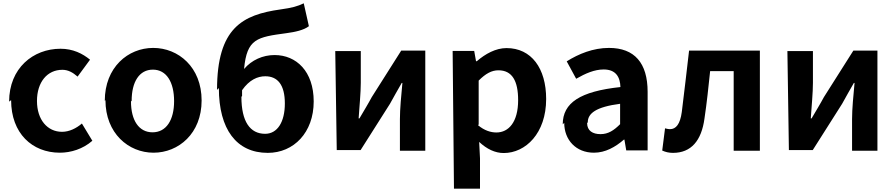

<svg xmlns="http://www.w3.org/2000/svg" viewBox="-20 -865 5400 1158"><path d="M47 -261C47 -61 174 56 341 56C407 56 480 34 537 -16L474 -120C440 -91 398 -70 354 -70C266 -70 203 -143 203 -256C203 -370 265 -444 356 -444C390 -444 418 -429 448 -403L523 -505C478 -542 420 -571 345 -571C180 -571 35 -454 35 -252Z M616 -261C616 -61 755 56 906 56C1057 56 1196 -60 1196 -259C1196 -460 1056 -576 904 -576C752 -576 612 -459 612 -257ZM774 -257C774 -371 820 -445 902 -445C984 -445 1030 -370 1030 -255C1030 -141 983 -67 900 -67C817 -67 770 -140 770 -253Z M1300 -334C1300 -86 1406 57 1595 57C1752 57 1872 -66 1872 -253C1872 -435 1767 -533 1636 -533C1565 -533 1498 -503 1452 -449C1469 -632 1530 -641 1708 -665C1760 -672 1812 -683 1843 -707L1812 -845C1774 -827 1743 -818 1671 -808C1444 -776 1289 -698 1289 -323ZM1440 -286V-321C1484 -384 1534 -405 1580 -405C1654 -405 1698 -354 1698 -241C1698 -129 1653 -58 1579 -58C1488 -58 1436 -132 1436 -281Z M2011 40H2155L2332 -239C2351 -274 2383 -330 2403 -365H2407C2400 -289 2392 -209 2392 -147V44H2545V-560H2400L2222 -279C2203 -243 2169 -187 2148 -151H2143C2148 -225 2156 -306 2156 -366V-557H2002Z M2718 273H2875V90L2870 -9C2916 34 2966 58 3018 58C3150 58 3274 -61 3274 -268C3274 -453 3185 -575 3035 -575C2970 -575 2907 -540 2856 -496H2851L2840 -558H2710ZM2867 -114V-379C2909 -421 2945 -441 2986 -441C3069 -441 3105 -377 3105 -261C3105 -129 3048 -66 2974 -66C2941 -66 2902 -77 2863 -110Z M3383 -124C3383 -21 3454 56 3562 56C3631 56 3691 22 3743 -23H3746L3757 42H3886V-311C3886 -485 3807 -576 3653 -576C3557 -576 3470 -540 3398 -495L3455 -390C3511 -422 3565 -446 3621 -446C3695 -446 3720 -400 3722 -340C3479 -314 3374 -245 3374 -115ZM3525 -127C3525 -181 3574 -220 3720 -239V-116C3682 -78 3648 -56 3602 -56C3555 -56 3521 -76 3521 -123Z M3974 43C3994 52 4014 57 4039 57C4148 57 4211 -16 4229 -151C4243 -244 4253 -341 4263 -436H4405V44H4563V-560H4136C4121 -436 4108 -312 4092 -189C4082 -116 4057 -86 4021 -86C4009 -86 4000 -89 3991 -91Z M4738 40H4882L5059 -239C5078 -274 5110 -330 5130 -365H5134C5127 -289 5119 -209 5119 -147V44H5272V-560H5127L4949 -279C4930 -243 4896 -187 4875 -151H4870C4875 -225 4883 -306 4883 -366V-557H4729Z"/></svg>

Font: GenEiGothic-pro-Regular
Style: Bold
Weight: 700
Designer: Ryoko NISHIZUKA (kana & ideographs); Paul D. Hunt (Latin, Greek & Cyrillic); Wenlong ZHANG (bopomofo); Sandoll Communica
Foundry: Adobe Systems Incorporated; o_tamon
Version: Version 1.000.140830